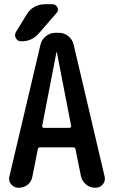

<svg xmlns="http://www.w3.org/2000/svg" viewBox="-20 -885 540 905"><path d="M191.4 -865.2H226.6Q243.2 -865.2 250.5 -850.1Q257.8 -835 246.1 -823.2L162.1 -726.6Q129.9 -689.5 79.1 -690.4Q63.5 -690.4 55.2 -704.6Q46.9 -718.8 54.7 -733.4L105.5 -816.4Q119.1 -839.8 142.1 -852.5Q165 -865.2 191.4 -865.2ZM246.1 -638.7 178.7 -291Q178.7 -288.1 180.7 -285.2Q182.6 -282.2 185.5 -282.2H307.6Q310.5 -282.2 313.5 -285.2Q316.4 -288.1 315.4 -291L248 -638.7Q248 -639.6 247.1 -639.6Q246.1 -639.6 246.1 -638.7ZM67.4 0Q45.9 0 32.2 -16.6Q18.6 -33.2 24.4 -53.7L170.9 -674.8Q176.8 -699.2 196.8 -714.8Q216.8 -730.5 241.2 -730.5H256.8Q282.2 -730.5 301.8 -714.8Q321.3 -699.2 327.1 -674.8L472.7 -54.7Q478.5 -33.2 465.3 -16.6Q452.1 0 429.7 0H427.7Q403.3 0 384.8 -16.1Q366.2 -32.2 361.3 -55.7L335.9 -181.6Q335 -189.5 326.2 -190.4H168Q160.2 -190.4 158.2 -181.6L132.8 -53.7Q128.9 -29.3 110.8 -14.6Q92.8 0 67.4 0Z"/></svg>

Font: Rounded Mgen+ 2m medium
Style: Regular
Weight: 500
Designer: [Source Han Sans]
Ryoko NISHIZUKA  (kana & ideographs); Paul D. Hunt (Latin, Greek & Cyrillic); Wenlong ZHANG  (bopomofo
Version: Version 1.059.20150602